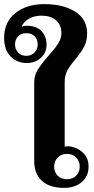

<svg xmlns="http://www.w3.org/2000/svg" viewBox="-62 -902 455 932"><path d="M104 -122V-502Q104 -536 121.5 -564Q139 -592 174 -632Q204 -665 220 -690Q236 -715 236 -741Q236 -782 209.5 -804Q183 -826 140 -826Q104 -826 78 -811Q52 -796 43 -772Q53 -777 66 -777Q115 -777 139.5 -751Q164 -725 164 -685Q164 -646 136 -621Q108 -596 68 -596Q22 -596 -10 -627.5Q-42 -659 -42 -718Q-42 -795 12.5 -838.5Q67 -882 154 -882Q246 -882 303.5 -845Q361 -808 361 -740Q361 -703 346.5 -676Q332 -649 304 -614Q278 -584 265 -560Q252 -536 252 -506V-190Q262 -192 268 -192Q286 -192 309.5 -182Q333 -172 350.5 -150Q368 -128 368 -94Q368 -46 334.5 -18Q301 10 250 10Q179 10 141.5 -24Q104 -58 104 -122ZM121 -687Q121 -711 106 -726Q91 -741 66 -741Q40 -741 25.5 -725.5Q11 -710 11 -686Q11 -662 26.5 -646.5Q42 -631 66 -631Q90 -631 105.5 -647Q121 -663 121 -687ZM325 -94Q325 -120 307.5 -137.5Q290 -155 264 -155Q236 -155 218.5 -137.5Q201 -120 201 -94Q201 -67 217.5 -49.5Q234 -32 264 -32Q291 -32 308 -49.5Q325 -67 325 -94Z"/></svg>

Font: Taviraj DemiBold
Style: Regular
Weight: 600
Designer: Katatrad Team
Foundry: CadsonDemak
Version: Version 1.030